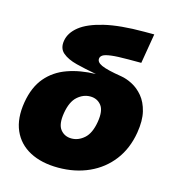

<svg xmlns="http://www.w3.org/2000/svg" viewBox="-110 -820 841 924"><g transform="rotate(15 311.0 -358.5)"><path d="M263.7 11.7Q180.2 11.7 121.8 -19.3Q63.5 -50.3 37.8 -108.9Q12.2 -167.5 25.9 -250Q39.1 -328.6 79.6 -376.5Q120.1 -424.3 182.4 -446.5Q244.6 -468.8 322.8 -470.7Q321.3 -471.2 320.3 -471.2Q267.1 -481 221.9 -492.4Q176.8 -503.9 151.6 -525.4Q126.5 -546.9 133.3 -586.4Q140.1 -627 179.9 -658.7Q219.7 -690.4 297.4 -709Q375 -727.5 495.1 -727.5H544.9L520 -579.1H457Q399.4 -579.1 370.1 -575.2Q340.8 -571.3 330.3 -564.5Q319.8 -557.6 318.4 -548.3Q314.9 -528.8 342.5 -516.1Q370.1 -503.4 443.4 -491.7Q470.7 -487.3 500.2 -471.9Q529.8 -456.5 553.5 -428Q577.1 -399.4 587.9 -355.5Q598.6 -311.5 588.4 -250Q574.7 -167.5 529.8 -108.9Q484.9 -50.3 416.3 -19.3Q347.7 11.7 263.7 11.7ZM289.1 -140.6Q323.7 -140.6 352.5 -166.3Q381.3 -191.9 391.1 -250Q400.9 -308.1 380.4 -333.7Q359.9 -359.4 325.2 -359.4Q290.5 -359.4 261.7 -333.7Q232.9 -308.1 223.1 -250Q213.4 -191.9 233.9 -166.3Q254.4 -140.6 289.1 -140.6Z"/></g></svg>

Font: Inter Black
Style: Italic
Weight: 900
Italic angle: -9.39999°
Designer: Rasmus Andersson
Foundry: rsms
Version: Version 4.000;git-a52131595